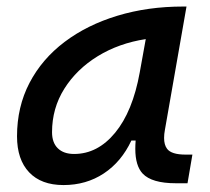

<svg xmlns="http://www.w3.org/2000/svg" viewBox="-20 -542 626 573"><path d="M169.4 10.3Q103 10.3 66.9 -27.8Q30.8 -65.9 30.8 -135.3Q30.8 -223.1 68.1 -294.7Q105.5 -366.2 172.9 -417Q240.2 -467.8 330.6 -495.1Q420.9 -522.5 526.9 -522.5H536.6L472.2 -154.8Q469.7 -141.6 469.7 -130.4Q469.7 -109.9 478.5 -98.1Q491.2 -80.6 534.2 -80.6H554.2L539.6 4.9H504.9Q433.1 4.9 405.8 -23.9Q383.8 -47.4 383.8 -97.7Q383.8 -109.4 384.8 -122.6H372.1Q342.3 -59.1 289.8 -24.4Q237.3 10.3 169.4 10.3ZM201.2 -82.5Q271.5 -82.5 323.7 -146Q376 -209.5 397 -325.7L415 -425.3Q335 -413.1 271.7 -374.3Q208.5 -335.4 171.9 -277.1Q135.3 -218.8 135.3 -147.5Q135.3 -116.2 152.6 -99.4Q169.9 -82.5 201.2 -82.5Z"/></svg>

Font: CaskaydiaCove NFP
Style: Italic
Weight: 400
Italic angle: -10°
Designer: Aaron Bell
Foundry: Saja Typeworks
Version: Version 2111.001; VTT 6.35;Nerd Fonts 3.1.1